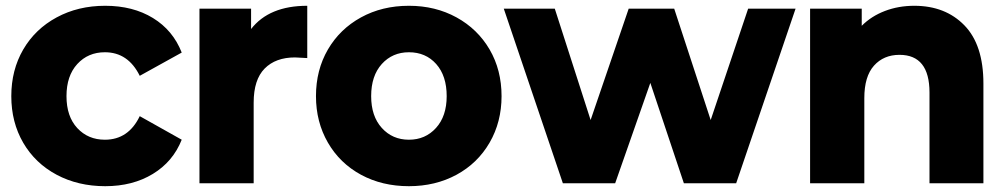

<svg xmlns="http://www.w3.org/2000/svg" viewBox="-20 -631 3462 661"><path d="M18.9 -300Q18.9 -390 60 -460.6Q101.1 -531.1 175 -571.1Q248.9 -611.1 342.2 -611.1Q437.8 -611.1 506.7 -568.9Q575.6 -526.7 605.6 -450L461.1 -370Q421.1 -451.1 341.1 -451.1Q283.3 -451.1 246.1 -410.6Q208.9 -370 208.9 -300Q208.9 -230 246.1 -190Q283.3 -150 341.1 -150Q422.2 -150 461.1 -231.1L605.6 -150Q575.6 -74.4 506.1 -32.2Q436.7 10 342.2 10Q248.9 10 175 -29.4Q101.1 -68.9 60 -139.4Q18.9 -210 18.9 -300Z M1037.8 -611.1V-431.1Q1004.4 -433.3 995.6 -433.3Q928.9 -433.3 891.1 -395Q853.3 -356.7 853.3 -277.8V0H666.7V-601.1H844.4V-531.1Q906.7 -611.1 1037.8 -611.1Z M1067.8 -300Q1067.8 -390 1108.9 -460.6Q1150 -531.1 1222.8 -571.1Q1295.6 -611.1 1387.8 -611.1Q1478.9 -611.1 1551.7 -571.1Q1624.4 -531.1 1665.6 -460.6Q1706.7 -390 1706.7 -300Q1706.7 -211.1 1665.6 -140Q1624.4 -68.9 1551.7 -29.4Q1478.9 10 1387.8 10Q1295.6 10 1222.8 -29.4Q1150 -68.9 1108.9 -140Q1067.8 -211.1 1067.8 -300ZM1517.8 -300Q1517.8 -370 1481.7 -410.6Q1445.6 -451.1 1387.8 -451.1Q1331.1 -451.1 1294.4 -410.6Q1257.8 -370 1257.8 -300Q1257.8 -231.1 1294.4 -190.6Q1331.1 -150 1387.8 -150Q1444.4 -150 1481.1 -190.6Q1517.8 -231.1 1517.8 -300Z M2514.4 0H2334.4L2218.9 -345.6L2097.8 0H1917.8L1714.4 -601.1H1890L2013.3 -217.8L2144.4 -601.1H2301.1L2426.7 -217.8L2555.6 -601.1H2718.9Z M3365.6 -343.3V0H3180V-312.2Q3180 -442.2 3076.7 -442.2Q3022.2 -442.2 2988.9 -405Q2955.6 -367.8 2955.6 -293.3V0H2768.9V-601.1H2946.7V-542.2Q2980 -575.6 3026.7 -593.3Q3073.3 -611.1 3127.8 -611.1Q3234.4 -611.1 3300 -543.9Q3365.6 -476.7 3365.6 -343.3Z"/></svg>

Font: Paperlogy 9 Black
Style: Regular
Weight: 900
Designer: redesigned by Lee Juim, glyphs from Gmarket Sans & Montserrat
Foundry: PT&
Version: Version 1.001